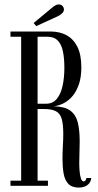

<svg xmlns="http://www.w3.org/2000/svg" viewBox="-20 -843 444 871"><path d="M338 8Q305.5 8 289.5 -9.5Q273.5 -27 268.5 -56.5Q263.5 -86 263.5 -122Q263.5 -151 265.2 -180.5Q267 -210 267 -234.5Q267 -279 260 -303.5Q253 -328 234 -338.2Q215 -348.5 179 -348.5H150.5V-23.5H197.5V0H27.5V-23.5H76V-676.5H27.5V-700H210.5Q250.5 -700 281.8 -683.2Q313 -666.5 331 -630.8Q349 -595 349 -537.5Q349 -493 338 -460.8Q327 -428.5 309 -407.2Q291 -386 269 -374.8Q247 -363.5 224.5 -361Q274 -359.5 299 -341Q324 -322.5 332.8 -287.5Q341.5 -252.5 341.5 -201.5Q341.5 -177 340.5 -152.2Q339.5 -127.5 339.5 -104.5Q339.5 -87 341 -67.5Q342.5 -48 347 -34Q351.5 -20 360 -20Q364.5 -20 368 -24.8Q371.5 -29.5 372 -35.5H394Q392.5 -21 384.5 -11.2Q376.5 -1.5 364.2 3.2Q352 8 338 8ZM150.5 -372.5H189.5Q219.5 -372.5 237.5 -394.2Q255.5 -416 263.8 -453Q272 -490 272 -535.5Q272 -578 265.5 -609.8Q259 -641.5 242 -659Q225 -676.5 194 -676.5H150.5ZM144.5 -724.5 132.5 -738.5 218 -809.5Q225 -815.5 232.5 -819.2Q240 -823 247 -823Q253.5 -823 259 -819.8Q264.5 -816.5 267.5 -810.5Q270 -805.5 270 -800Q270 -790.5 261.5 -782.2Q253 -774 240.5 -768.5Z"/></svg>

Font: Imbue 48pt
Style: Regular
Weight: 400
Designer: Tyler Finck
Foundry: Etcetera Type Company
Version: Version 1.102